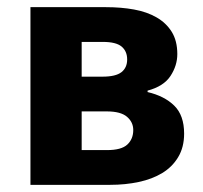

<svg xmlns="http://www.w3.org/2000/svg" viewBox="-20 -516 568 536"><path d="M65 0V-496H276Q318 -496 354 -489.5Q390 -483 417 -467.5Q444 -452 459.5 -427Q475 -402 475 -365Q475 -333 456 -304Q437 -275 392 -263V-259Q439 -248 466.5 -221Q494 -194 494 -143Q494 -105 477.5 -77.5Q461 -50 433 -33Q405 -16 367.5 -8Q330 0 288 0ZM208 -302H266Q303 -302 319 -314.5Q335 -327 335 -350Q335 -373 319.5 -386Q304 -399 267 -399H208ZM208 -97H279Q319 -97 335.5 -112.5Q352 -128 352 -153Q352 -175 334.5 -190Q317 -205 278 -205H208Z"/></svg>

Font: Font
Style: ¶
Weight: 700
Designer: Paul D. Hunt
Foundry: Adobe Systems Incorporated
Version: Version 3.000